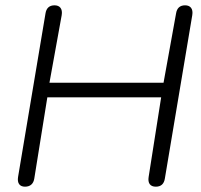

<svg xmlns="http://www.w3.org/2000/svg" viewBox="-20 -696 756 722"><path d="M74 6C94 6 106 -5 109 -25L158 -330H586L539 -31C535 -7 545 6 566 6C586 6 597 -5 600 -25L703 -639C707 -663 696 -676 676 -676C656 -676 645 -665 642 -645L595 -385H166L212 -639C216 -663 205 -676 185 -676C165 -676 154 -665 151 -645L48 -31C44 -7 54 6 74 6Z"/></svg>

Font: SN Pro Light
Style: Italic
Weight: 300
Italic angle: -8.99998°
Designer: Tobias Whetton
Foundry: Supernotes
Version: Version 1.001;Glyphs 3.2 (3249)